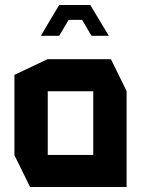

<svg xmlns="http://www.w3.org/2000/svg" viewBox="-20 -752 577 772"><path d="M101 0 38 -128V-451L171 -514H426L489 -386V0ZM172 -385V-129H355V-385ZM182 -672 218 -732H343L379 -672L417 -609V-608H348L310 -672H256L218 -608H145V-609Z"/></svg>

Font: Foldit Thin SemiBold
Style: Regular
Weight: 600
Version: Version 1.003